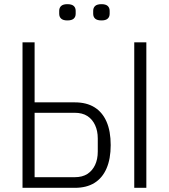

<svg xmlns="http://www.w3.org/2000/svg" viewBox="-20 -901 810 921"><path d="M88 0V-698H146V-410H339Q395 -410 433 -386.5Q471 -363 491 -317.5Q511 -272 511 -205Q511 -139 491 -93Q471 -47 433 -23.5Q395 0 339 0ZM146 -51H338Q375 -51 399 -66.5Q423 -82 436 -109.5Q449 -137 449 -174V-237Q449 -273 436 -301Q423 -329 399 -344.5Q375 -360 338 -360H146ZM624 0V-698H682V0ZM303 -803Q283 -803 273.5 -811.5Q264 -820 264 -835V-849Q264 -864 273.5 -872.5Q283 -881 303 -881Q324 -881 333.5 -872.5Q343 -864 343 -849V-835Q343 -820 333.5 -811.5Q324 -803 303 -803ZM467 -803Q446 -803 436.5 -811.5Q427 -820 427 -835V-849Q427 -864 436.5 -872.5Q446 -881 467 -881Q487 -881 496.5 -872.5Q506 -864 506 -849V-835Q506 -820 496.5 -811.5Q487 -803 467 -803Z"/></svg>

Font: IBM Plex Sans Condensed Light
Style: Regular
Weight: 300
Width: 3
Designer: Mike Abbink, Paul van der Laan, Pieter van Rosmalen
Foundry: Bold Monday
Version: Version 3.201